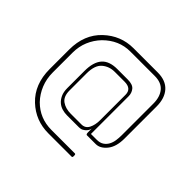

<svg xmlns="http://www.w3.org/2000/svg" viewBox="-116 -539 711 711"><g transform="rotate(45 239.5 -184.0)"><path d="M365 -57H319Q314 -57 314 -68V-88Q314 -85 312 -80Q310 -75 305.5 -70Q301 -65 294 -61Q287 -57 278 -57H214Q202 -57 189.5 -60.5Q177 -64 167 -72.5Q157 -81 150.5 -95Q144 -109 144 -129V-219Q144 -265 163.5 -287.5Q183 -310 225 -310H280Q306 -310 316 -297.5Q326 -285 326 -268V-71H356Q373 -71 383.5 -78Q394 -85 400 -96Q406 -107 408 -120.5Q410 -134 410 -148V-314Q410 -349 393 -369.5Q376 -390 341 -390H213Q154 -390 109 -345Q88 -323 76.5 -295.5Q65 -268 65 -236V-132Q65 -99 76.5 -70.5Q88 -42 109 -20Q151 22 212 22H335Q339 22 339 29V33Q339 39 335 39H213Q146 39 98 -6Q48 -53 48 -133V-235Q48 -314 98 -361Q147 -407 213 -407H340Q382 -407 404 -382.5Q426 -358 426 -315V-147Q426 -104 407 -80.5Q388 -57 365 -57ZM314 -264Q314 -296 277 -296H226Q197 -296 176.5 -278.5Q156 -261 156 -218V-129Q156 -97 174.5 -84Q193 -71 220 -71H276Q296 -71 305 -88.5Q314 -106 314 -131Z"/></g></svg>

Font: Chathura Thin
Style: Regular
Weight: 250
Designer: Appaji Ambarisha Darbha
Foundry: Aditya Fonts
Version: Version 1.001 2016